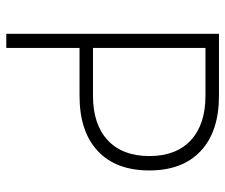

<svg xmlns="http://www.w3.org/2000/svg" viewBox="-74 -660 733 626"><g transform="rotate(90 293.0 -346.5)"><path d="M89.8 0V-693.4H292Q408.2 -693.4 471.7 -634Q535.2 -574.7 535.2 -466.3Q535.2 -357.4 471.7 -298.1Q408.2 -238.8 292 -238.8H135.7V0ZM135.7 -282.7H292Q385.3 -282.7 436.8 -330.8Q488.3 -378.9 488.3 -466.3Q488.3 -553.7 436.8 -601.6Q385.3 -649.4 292 -649.4H135.7Z"/></g></svg>

Font: Cascadia Code NF ExtraLight
Style: Regular
Weight: 200
Monospace: yes
Designer: Aaron Bell
Foundry: Saja Typeworks
Version: Version 2404.023; ttfautohint (v1.8.4)